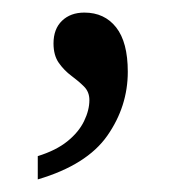

<svg xmlns="http://www.w3.org/2000/svg" viewBox="-20 -131 286 305"><path d="M40 154V117Q69 108 87 93.5Q105 79 113.5 61.5Q122 44 122 28Q122 15 113.5 6.5Q105 -2 93.5 -10.5Q82 -19 73.5 -31Q65 -43 65 -62Q65 -85 78.5 -98Q92 -111 114 -111Q146 -111 164.5 -87.5Q183 -64 183 -17Q183 38 150.5 84.5Q118 131 40 154Z"/></svg>

Font: Noto Serif Gurmukhi
Style: Regular
Weight: 400
Designer: Vaibhav Singh and the Monotype Design Team
Foundry: Monotype Imaging Inc.
Version: Version 2.003